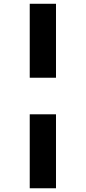

<svg xmlns="http://www.w3.org/2000/svg" viewBox="-20 -778 459 1028"><path d="M139.2 -757.8H279.8V-361.8H139.2ZM139.2 -166H279.8V230H139.2Z"/></svg>

Font: Open Sans Condensed ExtraBold
Style: Regular
Weight: 800
Width: 3
Designer: Monotype Design Team
Foundry: Monotype Imaging Inc.
Version: Version 3.000; ttfautohint (v1.8.4)